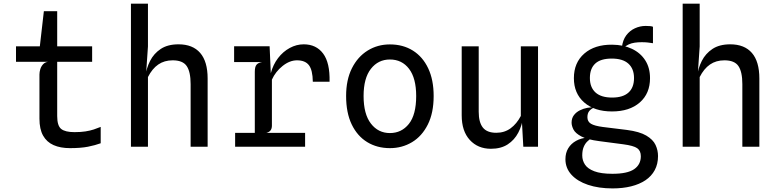

<svg xmlns="http://www.w3.org/2000/svg" viewBox="-20 -798 4240 1044"><path d="M360.5 7.5Q308.5 7.5 271.2 -9Q234 -25.5 214.2 -60.8Q194.5 -96 194.5 -152.5V-393Q194.5 -406.5 199 -421.5Q203.5 -436.5 213.8 -448Q224 -459.5 241 -462L194 -524L196 -541L218.5 -737H291V-167Q291 -114 312.8 -96.8Q334.5 -79.5 385 -79.5Q419.5 -79.5 444.8 -83.5Q470 -87.5 489.8 -94Q509.5 -100.5 527.5 -108V-19Q497.5 -8 458.2 -0.2Q419 7.5 360.5 7.5ZM67 -462V-546H481V-462Z M692 0V-778H784.5V-545.5L773.5 -384.5L781 -346L770 -381.5Q776 -427 796.2 -467Q816.5 -507 854.2 -532Q892 -557 950.5 -557Q1028 -557 1068.5 -510.2Q1109 -463.5 1109 -371V0H1016.5V-340.5Q1016.5 -407.5 995.2 -438.8Q974 -470 919 -470Q873.5 -470 840.5 -447.2Q807.5 -424.5 784.5 -379V0Z M1258.5 0V-75.5H1639V0ZM1253 -460.5V-546.5H1413L1416.5 -460.5ZM1365.5 -10V-407.5Q1365.5 -435 1374.8 -446Q1384 -457 1405 -460.5L1365.5 -490V-546.5H1446L1452.5 -400Q1465 -447 1492 -482.2Q1519 -517.5 1555.5 -537.2Q1592 -557 1631.5 -557Q1699.5 -557 1737 -506.8Q1774.5 -456.5 1772 -353.5H1681Q1680 -417 1659.8 -443.5Q1639.5 -470 1595 -470Q1555 -470 1516.5 -439.2Q1478 -408.5 1458.5 -365V-115Q1458.5 -99 1451.2 -89.2Q1444 -79.5 1428 -75.5L1458.5 -57V-10Z M2100 7.5Q2030.5 7.5 1976.8 -25.2Q1923 -58 1892.5 -121.2Q1862 -184.5 1862 -276Q1862 -364 1893.5 -426.8Q1925 -489.5 1979 -523Q2033 -556.5 2100 -556.5Q2171.5 -556.5 2225 -523Q2278.5 -489.5 2308.2 -426.8Q2338 -364 2338 -276Q2338 -184 2306.2 -120.8Q2274.5 -57.5 2220.5 -25Q2166.5 7.5 2100 7.5ZM2100 -74.5Q2163.5 -74.5 2203.2 -124.2Q2243 -174 2243 -276Q2243 -373 2204.2 -423.8Q2165.5 -474.5 2100 -474.5Q2036.5 -474.5 1996.8 -423.8Q1957 -373 1957 -276Q1957 -177.5 1996.8 -126Q2036.5 -74.5 2100 -74.5Z M2649.5 11Q2578.5 11 2534.5 -37Q2490.5 -85 2490.5 -171V-546H2583V-190Q2583 -133 2605.5 -104.5Q2628 -76 2678.5 -76Q2723 -76 2756.2 -100.2Q2789.5 -124.5 2812 -167.5V-546H2905.5V0H2825.5L2815 -189.5L2825 -164.5Q2819 -116.5 2798.2 -76.8Q2777.5 -37 2740.8 -13Q2704 11 2649.5 11Z M3311 226.5Q3235 226.5 3177.2 207Q3119.5 187.5 3087 151.8Q3054.5 116 3054.5 67.5Q3054.5 33.5 3069.8 8.2Q3085 -17 3112.5 -32.2Q3140 -47.5 3176 -50L3197 -47.5Q3184.5 -39.5 3172.8 -28Q3161 -16.5 3153.5 1.8Q3146 20 3146 47.5Q3146 74.5 3160.8 97Q3175.5 119.5 3211.5 133.2Q3247.5 147 3310 147Q3391.5 147 3428 122Q3464.5 97 3464.5 51.5Q3464.5 22 3445 8Q3425.5 -6 3368.5 -13.5L3239 -30.5Q3173 -39 3140.8 -56.2Q3108.5 -73.5 3098.2 -93.8Q3088 -114 3088 -131Q3088 -155.5 3100.8 -172Q3113.5 -188.5 3133.2 -198.2Q3153 -208 3174.2 -211.8Q3195.5 -215.5 3212 -214Q3195 -207 3184.5 -194.8Q3174 -182.5 3174 -160.5Q3174 -137 3193.2 -125.2Q3212.5 -113.5 3258.5 -107.5L3388.5 -91.5Q3457.5 -82.5 3494.2 -60.8Q3531 -39 3544.5 -10Q3558 19 3558 50.5Q3558 94 3540.2 127Q3522.5 160 3489.8 182Q3457 204 3411.8 215.2Q3366.5 226.5 3311 226.5ZM3307.5 -192Q3212.5 -192 3156.5 -241Q3100.5 -290 3100.5 -373Q3100.5 -457.5 3157.2 -506.8Q3214 -556 3308.5 -555Q3370 -554.5 3416.2 -532.5Q3462.5 -510.5 3488.5 -470Q3514.5 -429.5 3514.5 -373Q3514.5 -289.5 3458.8 -240.8Q3403 -192 3307.5 -192ZM3308.5 -267.5Q3367.5 -267.5 3397.5 -294.8Q3427.5 -322 3427.5 -373.5Q3427.5 -424 3397 -451.8Q3366.5 -479.5 3306.5 -479.5Q3246 -479.5 3216.8 -452.5Q3187.5 -425.5 3187.5 -374Q3187.5 -323 3218 -295.2Q3248.5 -267.5 3308.5 -267.5ZM3368 -535.5 3361.5 -540.5Q3366 -580 3385.2 -605.8Q3404.5 -631.5 3432.5 -644.2Q3460.5 -657 3490.5 -657Q3506 -657 3515.2 -656Q3524.5 -655 3530.5 -652.5V-563Q3515 -565.5 3501.5 -567Q3488 -568.5 3469 -568.5Q3449 -568.5 3431.5 -566Q3414 -563.5 3398.5 -556.5Q3383 -549.5 3368 -535.5Z M3692 0V-778H3784.5V-545.5L3773.5 -384.5L3781 -346L3770 -381.5Q3776 -427 3796.2 -467Q3816.5 -507 3854.2 -532Q3892 -557 3950.5 -557Q4028 -557 4068.5 -510.2Q4109 -463.5 4109 -371V0H4016.5V-340.5Q4016.5 -407.5 3995.2 -438.8Q3974 -470 3919 -470Q3873.5 -470 3840.5 -447.2Q3807.5 -424.5 3784.5 -379V0Z"/></svg>

Font: Spline Sans Mono
Style: Regular
Weight: 400
Monospace: yes
Designer: Eben Sorkin, Mirko Velimirovic
Foundry: Sorkin Type
Version: Version 1.004